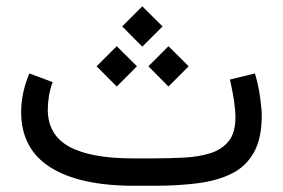

<svg xmlns="http://www.w3.org/2000/svg" viewBox="-20 -596 908 616"><path d="M476.1 0H410.2Q234.9 0 141.4 -59.3Q47.9 -118.7 47.9 -236.3Q47.9 -269 54.9 -300.3Q62 -331.5 74.2 -360.4L148.9 -332.5Q141.1 -312 137.2 -288.6Q133.3 -265.1 133.3 -243.7Q133.8 -163.1 202.1 -125.5Q270.5 -87.9 405.3 -87.9H472.7Q522.9 -87.9 569.8 -90.3Q616.7 -92.8 654.1 -104.2Q691.4 -115.7 713.4 -142.8Q735.4 -169.9 735.4 -218.8Q735.4 -262.7 717.8 -340.8L797.9 -360.4Q809.1 -323.7 814.5 -284.2Q819.8 -244.6 819.8 -226.1Q819.8 -152.3 794.7 -107.2Q769.5 -62 723.4 -39.1Q677.2 -16.1 614.3 -8.1Q551.3 0 476.1 0ZM372.1 -511.2 436.5 -575.7 501.5 -511.2 436.5 -446.3ZM456.1 -383.3 520.5 -447.8 585.4 -383.3 520.5 -318.4ZM290 -383.3 354.5 -447.8 419.4 -383.3 354.5 -318.4Z"/></svg>

Font: Vazir FD
Style: Regular-FD
Weight: 400
Designer: Saber Rastikerdar
Foundry: Saber Rastikerdar
Version: Version 30.0.0